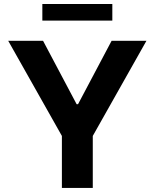

<svg xmlns="http://www.w3.org/2000/svg" viewBox="-20 -929 764 949"><path d="M20.6 -727.3H192.8L358.7 -414.1H365.8L531.6 -727.3H703.8L438.6 -257.1V0H285.9V-257.1ZM535.2 -909.1V-827.1H189.3V-909.1Z"/></svg>

Font: Inter Zeller
Style: Bold
Weight: 700
Designer: Rasmus Andersson; Joe Bland
Foundry: zeller
Version: Version 3.015;git-dec3a8cb1